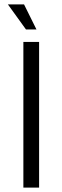

<svg xmlns="http://www.w3.org/2000/svg" viewBox="-20 -859 285 879"><path d="M87 0H159V-667H87V0ZM90 -839H16L99 -724H147Z"/></svg>

Font: Maven Pro
Style: Regular
Weight: 400
Designer: Joe Prince
Foundry: Joe Prince
Version: Version 1.003